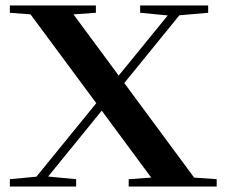

<svg xmlns="http://www.w3.org/2000/svg" viewBox="-20 -683 830 703"><path d="M16.1 0V-26.9L113.3 -36.1L332.5 -305.2L91.8 -630.4L16.1 -636.2V-663.1H331.1V-636.2L249 -630.4L414.6 -406.2L594.2 -626.5L493.2 -636.2V-663.1H742.2V-636.2L636.7 -627L435.1 -378.9L690.9 -32.7L773.4 -26.9V0H451.2V-26.9L533.7 -32.7L352.5 -277.8L156.2 -36.6L258.8 -26.9V0Z"/></svg>

Font: Elstob 14pt SemiBold
Style: Regular
Weight: 600
Designer: Peter S. Baker
Version: Version 1.015